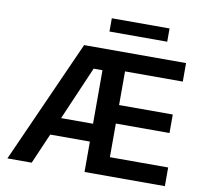

<svg xmlns="http://www.w3.org/2000/svg" viewBox="-92 -985 1164 1087"><g transform="rotate(10 489.5 -442.0)"><path d="M335.9 -707H921.9V-600.6H589.8V-407.2H898.4V-300.8H589.8V-107.4H924.8V0H462.9V-174.8H234.9L159.2 0H19.5ZM462.9 -277.3V-585H412.1L279.3 -277.3ZM795.9 -807.6H463.9V-883.8H795.9Z"/></g></svg>

Font: Pretendard SemiBold
Style: Regular
Weight: 600
Designer: Base glyphs from Inter by Rasmus Andersson; Hangeul glyphs from Noto Sans CJK(Source Han Sans) by Jang Soo-young and Kan
Foundry: Kil Hyung-jin
Version: Version 1.309